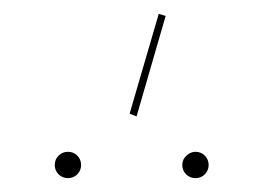

<svg xmlns="http://www.w3.org/2000/svg" viewBox="-20 -765 380 277"><path d="M167 -601 209 -745 219 -742 177 -597ZM59 -527Q59 -535 64.5 -540.5Q70 -546 78 -546Q86 -546 91.5 -540.5Q97 -535 97 -527Q97 -519 91.5 -513.5Q86 -508 78 -508Q70 -508 64.5 -513.5Q59 -519 59 -527ZM243 -527Q243 -535 249 -540.5Q255 -546 262 -546Q270 -546 275.5 -540.5Q281 -535 281 -527Q281 -519 275.5 -513.5Q270 -508 262 -508Q254 -508 248.5 -513.5Q243 -519 243 -527Z"/></svg>

Font: Ysabeau SC Hairline
Style: Regular
Weight: 100
Designer: Christian Thalmann (Catharsis Fonts)
Version: Version 0.003